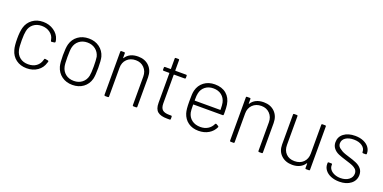

<svg xmlns="http://www.w3.org/2000/svg" viewBox="-14 -1324 4037 2024"><g transform="rotate(20 2004.5 -312.0)"><path d="M84 -128Q71 -170 71 -254Q71 -329 84 -377Q101 -438 150.5 -475Q200 -512 270 -512Q339 -512 391 -476Q443 -440 458 -386Q463 -368 463 -359V-357Q463 -350 454 -348L422 -344Q415 -344 413 -353L410 -367Q402 -410 363 -438.5Q324 -467 270 -467Q215 -467 177.5 -437.5Q140 -408 130 -359Q122 -323 122 -253Q122 -180 130 -145Q141 -95 178 -66Q215 -37 270 -37Q326 -37 362 -64Q398 -91 409 -134L412 -143Q413 -153 423 -152L452 -147Q462 -145 462 -139Q462 -134 460 -129.5Q458 -125 457 -122Q441 -63 390.5 -27.5Q340 8 270 8Q200 8 150.5 -28.5Q101 -65 84 -128Z M595 -128Q584 -169 584 -253Q584 -336 595 -377Q612 -439 662 -475.5Q712 -512 783 -512Q853 -512 903 -475Q953 -438 970 -377Q980 -337 980 -253Q980 -168 970 -128Q953 -65 903 -28.5Q853 8 783 8Q713 8 663 -28.5Q613 -65 595 -128ZM642 -145Q653 -96 690 -66.5Q727 -37 783 -37Q837 -37 874.5 -66.5Q912 -96 923 -145Q930 -178 930 -252Q930 -321 924 -359Q912 -408 874 -437.5Q836 -467 782 -467Q728 -467 690.5 -437.5Q653 -408 642 -359Q635 -330 635 -252Q635 -173 642 -145Z M1139 -10V-494Q1139 -504 1149 -504H1180Q1190 -504 1190 -494V-444Q1190 -442 1191.5 -441Q1193 -440 1194 -442Q1238 -511 1336 -511Q1413 -511 1460 -464Q1507 -417 1507 -340V-10Q1507 0 1497 0H1467Q1457 0 1457 -10V-331Q1457 -390 1420 -428Q1383 -466 1326 -466Q1265 -466 1227.5 -429Q1190 -392 1190 -333V-10Q1190 0 1180 0H1149Q1139 0 1139 -10Z M1703 -125V-457Q1703 -461 1699 -461H1638Q1628 -461 1628 -471V-494Q1628 -504 1638 -504H1699Q1703 -504 1703 -508V-622Q1703 -632 1713 -632H1742Q1752 -632 1752 -622V-508Q1752 -504 1756 -504H1874Q1884 -504 1884 -494V-471Q1884 -461 1874 -461H1756Q1752 -461 1752 -457V-138Q1752 -87 1775.5 -66Q1799 -45 1851 -45H1873Q1883 -45 1883 -35V-10Q1883 0 1873 0H1844Q1772 0 1737.5 -28Q1703 -56 1703 -125Z M2015 -120Q2008 -143 2005 -173.5Q2002 -204 2002 -254Q2002 -302 2003.5 -327.5Q2005 -353 2010 -374Q2026 -437 2075.5 -474.5Q2125 -512 2196 -512Q2276 -512 2325.5 -470.5Q2375 -429 2387 -355Q2392 -320 2392 -274V-246Q2392 -235 2382 -235H2056Q2052 -235 2052 -231Q2052 -167 2057 -145Q2068 -95 2106.5 -66Q2145 -37 2203 -37Q2250 -37 2285.5 -58.5Q2321 -80 2339 -119Q2343 -128 2352 -125L2375 -112Q2384 -108 2381 -99Q2358 -49 2310 -20.5Q2262 8 2198 8Q2129 8 2081.5 -26Q2034 -60 2015 -120ZM2056 -278H2338Q2342 -278 2342 -282Q2341 -338 2336 -359Q2325 -409 2288 -438Q2251 -467 2196 -467Q2142 -467 2105 -438Q2068 -409 2058 -361Q2052 -340 2052 -282Q2052 -278 2056 -278Z M2548 -10V-494Q2548 -504 2558 -504H2589Q2599 -504 2599 -494V-444Q2599 -442 2600.5 -441Q2602 -440 2603 -442Q2647 -511 2745 -511Q2822 -511 2869 -464Q2916 -417 2916 -340V-10Q2916 0 2906 0H2876Q2866 0 2866 -10V-331Q2866 -390 2829 -428Q2792 -466 2735 -466Q2674 -466 2636.5 -429Q2599 -392 2599 -333V-10Q2599 0 2589 0H2558Q2548 0 2548 -10Z M3077 -158V-494Q3077 -504 3087 -504H3117Q3127 -504 3127 -494V-172Q3127 -111 3162.5 -74.5Q3198 -38 3258 -38Q3320 -38 3357 -75Q3394 -112 3394 -172V-494Q3394 -504 3404 -504H3435Q3445 -504 3445 -494V-10Q3445 0 3435 0H3404Q3394 0 3394 -10V-60Q3394 -62 3392 -62.5Q3390 -63 3389 -61Q3368 -28 3332 -10.5Q3296 7 3249 7Q3173 7 3125 -38Q3077 -83 3077 -158Z M3594 -126V-139Q3594 -149 3604 -149H3633Q3643 -149 3643 -139V-128Q3643 -104 3659.5 -83Q3676 -62 3706.5 -49Q3737 -36 3775 -36Q3831 -36 3867 -63Q3903 -90 3903 -132Q3903 -160 3885 -179Q3868 -195 3845.5 -205Q3823 -215 3767 -232Q3711 -249 3678 -263Q3641 -279 3619 -307Q3597 -335 3597 -374Q3597 -435 3645 -471.5Q3693 -508 3772 -508Q3825 -508 3865.5 -490.5Q3906 -473 3928 -443Q3950 -413 3950 -376V-373Q3950 -363 3940 -363H3911Q3901 -363 3901 -373V-376Q3901 -415 3865 -440.5Q3829 -466 3771 -466Q3714 -466 3679.5 -442Q3645 -418 3645 -378Q3645 -341 3683 -320Q3698 -308 3719 -299Q3740 -290 3777 -279Q3832 -263 3869 -247Q3907 -231 3930 -203.5Q3953 -176 3953 -135Q3953 -73 3904 -34.5Q3855 4 3776 4Q3723 4 3681.5 -13Q3640 -30 3617 -60Q3594 -90 3594 -126Z"/></g></svg>

Font: Barlow GEO Light
Style: Regular
Weight: 300
Designer: Jeremy Tribby
Foundry: Tribby Type
Version: Version 1.408